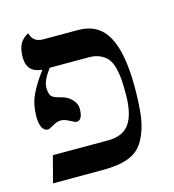

<svg xmlns="http://www.w3.org/2000/svg" viewBox="-88 -630 640 705"><g transform="rotate(-15 231.5 -277.5)"><path d="M371.1 -248Q371.1 -280.3 369.6 -301.8Q368.2 -323.2 362.5 -346.2Q356.9 -369.1 346.4 -382.6Q335.9 -396 317.9 -404.5Q299.8 -413.1 274.9 -413.1H126Q95.2 -372.1 95.2 -346.2Q95.2 -323.2 102.5 -313.7Q109.9 -304.2 137.2 -297.9Q162.1 -292 178 -275.4Q193.8 -258.8 193.8 -240.2Q193.8 -196.3 170.9 -195.8Q165 -195.8 147 -205.8Q128.9 -215.8 115.2 -215.8Q100.1 -215.8 84 -205.8Q67.9 -195.8 61 -195.8Q47.9 -195.8 40 -210.4Q32.2 -225.1 32.2 -252Q32.2 -296.9 48.1 -332Q64 -367.2 98.1 -413.1Q40 -418 40 -475.1Q40 -495.1 44.4 -510.5Q48.8 -525.9 55.4 -533.9Q62 -542 68.1 -546.9Q74.2 -551.8 78.6 -553.7L83 -555.2Q90.8 -520 130.9 -520H263.2Q339.4 -520 374.3 -457Q409.2 -394 409.2 -265.1Q409.2 -190.9 402.1 -146Q395 -101.1 375 -65.4Q355 -29.8 316.9 -14.9Q278.8 0 216.8 0H27.8L54.2 -100.1H264.2Q321.3 -100.1 346.2 -136.5Q371.1 -172.9 371.1 -248Z"/></g></svg>

Font: Linux Libertine Initials
Style: Initials
Weight: 400
Designer: Philipp H. Poll
Foundry: Philipp H. Poll
Version: Version 5.0.6